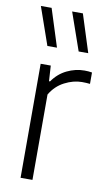

<svg xmlns="http://www.w3.org/2000/svg" viewBox="-91 -853 506 898"><g transform="rotate(10 162.0 -404.0)"><path d="M74 0V-541.5H122L126.5 -468H131.5Q158.5 -507 198.8 -526.5Q239 -546 282 -546Q301.5 -546 317.5 -543V-489Q308 -490 299.2 -490.5Q290.5 -491 279.5 -491Q239 -491 197.2 -469.5Q155.5 -448 130.5 -405.5V0ZM239 -629 176.5 -808H227.5L284.5 -629ZM90.5 -629 28 -808H79L136 -629Z"/></g></svg>

Font: Encode Sans Semi Condensed Light
Style: Regular
Weight: 300
Width: 4
Designer: Multiple Designers
Foundry: Impallari Type
Version: Version 3.000; ttfautohint (v1.8.3) -l 8 -r 50 -G 200 -x 14 